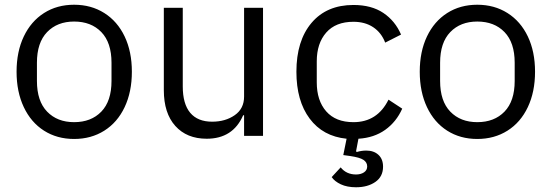

<svg xmlns="http://www.w3.org/2000/svg" viewBox="-20 -574 2330 811"><path d="M50 -271Q50 -356 80.5 -420Q111 -484 166 -519Q221 -554 293 -554Q365 -554 420.5 -519Q476 -484 506.5 -420Q537 -356 537 -271Q537 -186 506.5 -121.5Q476 -57 420.5 -22Q365 13 293 13Q221 13 166 -22Q111 -57 80.5 -121.5Q50 -186 50 -271ZM451 -232V-309Q451 -394 408 -438.5Q365 -483 293 -483Q222 -483 179 -438.5Q136 -394 136 -309V-232Q136 -147 179 -102.5Q222 -58 293 -58Q365 -58 408 -102.5Q451 -147 451 -232Z M672 -193V-541H752V-209Q752 -135 783.5 -97.5Q815 -60 876 -60Q932 -60 971.5 -87.5Q1011 -115 1011 -166V-541H1091V0H1011V-87H1007Q964 12 853 12Q769 12 720.5 -42Q672 -96 672 -193Z M1679 -115Q1654 -59 1607 -25.5Q1560 8 1494 12L1484 65L1487 68Q1507 62 1527 62Q1559 62 1578.5 80Q1598 98 1598 130Q1598 172 1565.5 194.5Q1533 217 1484 217Q1446 217 1419.5 204.5Q1393 192 1381 174L1419 133Q1443 163 1484 163Q1504 163 1517.5 154Q1531 145 1531 129Q1531 112 1515.5 101.5Q1500 91 1459 85L1430 81L1444 12Q1344 2 1288 -73Q1232 -148 1232 -271Q1232 -402 1296 -477.5Q1360 -553 1473 -553Q1549 -553 1599 -519.5Q1649 -486 1674 -428L1607 -394Q1591 -436 1556.5 -459Q1522 -482 1473 -482Q1398 -482 1358 -436.5Q1318 -391 1318 -315V-226Q1318 -149 1358 -103.5Q1398 -58 1473 -58Q1574 -58 1621 -153Z M1753 -271Q1753 -356 1783.5 -420Q1814 -484 1869 -519Q1924 -554 1996 -554Q2068 -554 2123.5 -519Q2179 -484 2209.5 -420Q2240 -356 2240 -271Q2240 -186 2209.5 -121.5Q2179 -57 2123.5 -22Q2068 13 1996 13Q1924 13 1869 -22Q1814 -57 1783.5 -121.5Q1753 -186 1753 -271ZM2154 -232V-309Q2154 -394 2111 -438.5Q2068 -483 1996 -483Q1925 -483 1882 -438.5Q1839 -394 1839 -309V-232Q1839 -147 1882 -102.5Q1925 -58 1996 -58Q2068 -58 2111 -102.5Q2154 -147 2154 -232Z"/></svg>

Font: IBM Plex Sans JP
Style: Regular
Weight: 400
Designer: Mike Abbink; Paul van der Laan; Pieter van Rosmalen; Wujin Sim; Yejin Wi; Jinhee Kim; Boomi Park; Yona Kim; Kichan Ma
Foundry: Sandoll Inc.
Version: Version 1.001